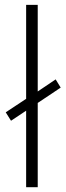

<svg xmlns="http://www.w3.org/2000/svg" viewBox="-20 -780 273 800"><path d="M137.2 -398.9 211.9 -449.2 232.9 -415 137.2 -351.1V0H88.9V-318.8L25.9 -276.9L3.9 -312L88.9 -368.2V-759.8H137.2Z"/></svg>

Font: Zoram GWebM Light
Style: Regular
Weight: 300
Foundry: Ascender Corporation
Version: Version 1.000